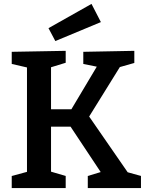

<svg xmlns="http://www.w3.org/2000/svg" viewBox="-20 -962 755 982"><path d="M316 -62V0H40V-62L118 -83V-617L40 -635V-697L316 -702V-641L241 -618V-403H345L475 -621L406 -635V-697L667 -702V-640L593 -619L436 -366L633 -81L701 -62V0H429V-62L495 -82L341 -314H241V-84ZM263 -752 228 -818 448 -942 496 -849Z"/></svg>

Font: Bitter SemiBold
Style: Regular
Weight: 600
Designer: Sol Matas, and Bitter project Authors
Foundry: Sol Matas
Version: Version 2.001